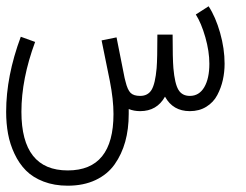

<svg xmlns="http://www.w3.org/2000/svg" viewBox="-238 -356 789 615"><path d="M389.2 -309.6 430.2 -335.9Q452.6 -301.8 467 -251Q481.4 -200.2 481.4 -151.9Q481.4 -125 475.8 -99.9Q470.2 -74.7 458 -51.5Q445.8 -28.3 423.1 -14.2Q400.4 0 370.1 0Q315.9 0 290.5 -46.4Q264.6 0 210.9 0Q190.9 0 174.3 -6.8V9.3Q174.3 57.6 163.1 97.9Q151.9 138.2 129.2 170.4Q106.4 202.6 68.1 220.7Q29.8 238.8 -21 238.8Q-64 238.8 -98.4 225.6Q-132.8 212.4 -154.8 190.2Q-176.8 168 -191.4 137Q-206.1 106 -212.2 72.8Q-218.3 39.6 -218.3 2Q-218.3 -112.3 -171.4 -238.3L-125.5 -221.7Q-169.4 -103 -169.4 2Q-169.4 189.9 -21 189.9Q125.5 189.9 125.5 9.3Q125.5 -37.1 113.8 -96.7L87.4 -226.6L135.3 -236.3L161.1 -106.4L164.1 -94.7Q170.4 -68.4 180.2 -58.6Q189.9 -48.8 210.9 -48.8Q235.8 -48.8 247.6 -68.4Q259.3 -87.9 263.7 -137.7Q266.1 -168 266.1 -245.1H314.9Q314.9 -168 317.4 -137.7Q321.8 -87.9 333.5 -68.4Q345.2 -48.8 370.1 -48.8Q399.9 -48.8 416.3 -76.7Q432.6 -104.5 432.6 -151.9Q432.6 -191.4 419.7 -236.8Q406.7 -282.2 389.2 -309.6Z"/></svg>

Font: AzarMehrMonospaced
Style: SansRegular
Weight: 1
Designer: Amin Abedi
Version: Version 1.00